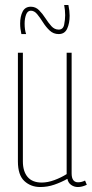

<svg xmlns="http://www.w3.org/2000/svg" viewBox="-20 -742 369 772"><path d="M142 10Q104 10 78 -14Q52 -38 52 -93V-530H72V-93Q72 -53 91 -30.5Q110 -8 148 -8Q172 -8 199 -18Q226 -28 248 -42V-530H268V-45Q268 -9 294 -9Q308 -9 322 -16L329 1Q318 6 309.5 8Q301 10 293 10Q278 10 266 1.5Q254 -7 251 -23Q226 -9 198.5 0.5Q171 10 142 10ZM66 -605Q61 -627 61 -647Q61 -676 71 -695.5Q81 -715 104 -715Q123 -715 137 -701Q151 -687 162.5 -669Q174 -651 186.5 -637Q199 -623 216 -623Q234 -623 238 -643Q242 -663 242 -681Q242 -701 238 -722H255Q260 -698 260 -679Q260 -648 250 -626.5Q240 -605 216 -605Q195 -605 180 -619Q165 -633 153 -652Q141 -671 129.5 -685Q118 -699 104 -699Q91 -699 85 -683.5Q79 -668 79 -647Q79 -622 85 -605Z"/></svg>

Font: Georama Condensed Thin
Style: Regular
Weight: 100
Width: 3
Designer: Jean-Baptiste Levee
Foundry: Production Type
Version: Version 1.000